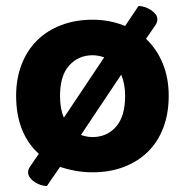

<svg xmlns="http://www.w3.org/2000/svg" viewBox="-20 -562 620 643"><path d="M545 -241Q545 -182 527 -134.5Q509 -87 475.5 -54Q442 -21 395 -3Q348 15 290 15Q260 15 232.5 10Q205 5 181 -3L137 61Q126 61 115 57Q104 53 95 47Q86 41 80 32.5Q74 24 74 15Q74 5 82 -6L110 -47Q73 -80 53.5 -129Q34 -178 34 -241Q34 -299 52.5 -346.5Q71 -394 104.5 -427Q138 -460 185.5 -478Q233 -496 290 -496Q320 -496 347.5 -490.5Q375 -485 399 -475L444 -542Q453 -542 464 -538.5Q475 -535 484.5 -529Q494 -523 500.5 -515Q507 -507 507 -497Q507 -487 500 -477L469 -432Q505 -398 525 -349.5Q545 -301 545 -241ZM399 -241Q399 -281 386 -312L251 -110Q260 -107 269.5 -105Q279 -103 290 -103Q338 -103 368.5 -137.5Q399 -172 399 -241ZM290 -377Q243 -377 212 -343Q181 -309 181 -241Q181 -197 194 -168L329 -370Q320 -373 310.5 -375Q301 -377 290 -377Z"/></svg>

Font: Baloo Paaji 2
Style: Bold
Weight: 700
Designer: Shuchita Grover, Noopur Datye and Ek Type
Foundry: Ek Type
Version: Version 1.640;hotconv 1.0.111;makeotfexe 2.5.65597; ttfautoh